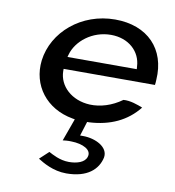

<svg xmlns="http://www.w3.org/2000/svg" viewBox="-82 -558 807 884"><g transform="rotate(10 321.0 -116.5)"><path d="M522 -289 523 -277H199L202 -288C220 -354 292 -412 379 -412C462 -412 519 -359 522 -289ZM191 -209V-220H618C619 -229 620 -236 620 -245C630 -389 538 -485 386 -485C228 -485 102 -376 85 -241C71 -123 146 -24 271 -2L282 0L244 105C252 104 268 102 285 103C337 104 382 125 371 159C363 187 326 198 289 198C246 198 210 177 193 168L151 207C175 222 224 252 286 252C385 252 433 206 445 150C454 100 391 69 333 69H319L340 2H349C447 -3 524 -39 578 -107C556 -116 518 -130 487 -127C440 -93 387 -77 338 -79C252 -83 192 -140 191 -209Z"/></g></svg>

Font: Bluebird
Style: LiExtObl
Weight: 300
Designer: Jasper
Foundry: Cannot Into Space Fonts
Version: Version 0.98